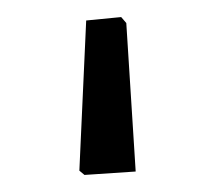

<svg xmlns="http://www.w3.org/2000/svg" viewBox="-20 15 251 225"><path d="M79 220 73 215 81 39 122 35 128 42 139 216Z"/></svg>

Font: Alegreya Sans SC
Style: Regular
Weight: 400
Designer: Juan Pablo del Peral
Foundry: Huerta Tipografica
Version: Version 2.007